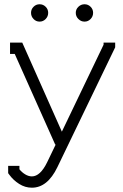

<svg xmlns="http://www.w3.org/2000/svg" viewBox="-20 -663 575 897"><path d="M136.7 -631.3Q148.4 -643.1 165 -643.1Q181.6 -643.1 193.4 -631.3Q205.1 -619.6 205.1 -603Q205.1 -586.4 193.4 -574.2Q181.6 -562 165 -562Q148.4 -562 136.7 -574.2Q125 -586.4 125 -603Q125 -619.6 136.7 -631.3ZM346.2 -631.3Q358.4 -643.1 375 -643.1Q391.6 -643.1 403.3 -631.3Q415 -619.6 415 -603Q415 -586.4 403.3 -574.2Q391.6 -562 375 -562Q358.4 -562 346.2 -574.2Q334 -586.4 334 -603Q334 -619.6 346.2 -631.3ZM518.1 -463.9V-441.9L248 118.2Q201.7 213.9 128.9 213.9Q97.2 213.9 69.6 196.3Q42 178.7 23.9 153.8L18.1 146V111.8H70.8V127.9Q81.5 141.6 97.4 151.4Q113.3 161.1 128.9 161.1Q168 161.1 200.2 95.2L240.2 12.2H237.8L48.8 -411.1H26.9V-463.9H84L269 -47.9L463.9 -454.1V-463.9Z"/></svg>

Font: Rawengulk
Style: Demibold
Weight: 600
Version: Version 0.92